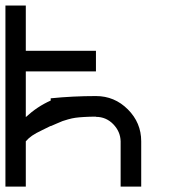

<svg xmlns="http://www.w3.org/2000/svg" viewBox="-20 -687 707 707"><path d="M500 -166.7V0H424.2V-166.7Q423.3 -202.5 397.1 -229.6Q370.8 -256.7 333.3 -256.7V-257.5Q309.2 -257.5 289.2 -256.2Q269.2 -255 257.5 -253.3Q245.8 -251.7 230.8 -247.5Q215.8 -243.3 210.4 -241.2Q205 -239.2 188.8 -232.1Q172.5 -225 166.7 -222.5V-223.3Q159.2 -219.2 135.4 -207.9Q111.7 -196.7 98.3 -187.5Q85 -178.3 75 -166.7V0H0V-666.7H75V-500H333.3V-424.2H75V-255.8Q117.5 -295 166.7 -316.7V-325Q248.3 -333.3 333.3 -333.3Q401.7 -333.3 450.8 -284.2Q500 -235 500 -166.7Z"/></svg>

Font: 0xA000-Mono
Style: Mono
Weight: 400
Version: Version 0.1